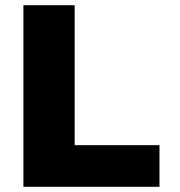

<svg xmlns="http://www.w3.org/2000/svg" viewBox="-20 -718 690 738"><path d="M70 0V-698H267V-160H593V0Z"/></svg>

Font: Azeret Mono ExtraBold
Style: Regular
Weight: 800
Designer: Martin Vácha
Foundry: Displaay
Version: Version 1.002